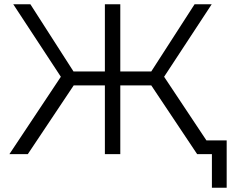

<svg xmlns="http://www.w3.org/2000/svg" viewBox="-20 -720 1092 897"><path d="M901 0 668 -349 731 -385 987 0ZM519 -321V-386H719V-321ZM734 -342 666 -354 889 -700H969ZM110 0H24L280 -385L343 -349ZM542 0H470V-700H542ZM492 -321H292V-386H492ZM277 -342 42 -700H122L344 -354ZM970 157V-20L990 0H902V-64H1039V157Z"/></svg>

Font: MOST Montserrat
Style: Regular
Weight: 400
Designer: Julieta Ulanovsky
Foundry: Julieta Ulanovsky
Version: Version 8.000;March 11, 2024;FontCreator 15.0.0.2926 64-bit